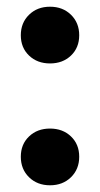

<svg xmlns="http://www.w3.org/2000/svg" viewBox="-20 -536 298 572"><path d="M42 -69Q42 -106 66.5 -129.5Q91 -153 129 -153Q167 -153 191.5 -129.5Q216 -106 216 -69Q216 -32 191.5 -8Q167 16 129 16Q91 16 66.5 -8Q42 -32 42 -69ZM42 -431Q42 -468 66.5 -492Q91 -516 129 -516Q167 -516 191.5 -492Q216 -468 216 -431Q216 -394 191.5 -370.5Q167 -347 129 -347Q91 -347 66.5 -370.5Q42 -394 42 -431Z"/></svg>

Font: Metropolitano
Style: Bold
Weight: 700
Designer: Fonts by Alex Slobzheninov & Chris M. Simpson / Changes by Cristiano Sobral
Foundry: Fonts by Alex Slobzheninov & Chris M. Simpson / Changes by Cristiano Sobral
Version: Version 1.00;August 30, 2020;FontCreator 13.0.0.2681 64-bit